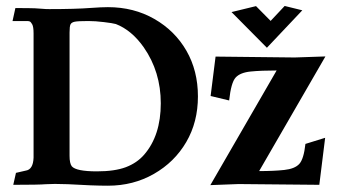

<svg xmlns="http://www.w3.org/2000/svg" viewBox="-20 -604 1109 628"><path d="M333 3.4Q284.7 3.4 202.1 -1.5Q178.7 -2.4 159.7 -2.4L130.4 -1.5Q107.4 0.5 23.4 0.5L32.2 -38.6L64 -45.9Q88.4 -49.3 89.8 -88.4V-494.6Q89.8 -516.6 85.2 -524.7Q80.6 -532.7 77.1 -533.9Q73.7 -535.2 68.8 -535.2H21L30.3 -577.6Q77.6 -577.6 93.8 -576.9Q109.9 -576.2 119.1 -575.2Q128.4 -574.2 141.1 -574.2Q226.6 -574.2 277.8 -578.1Q311.5 -580.6 333 -580.6Q417.5 -580.6 484.9 -542Q552.2 -503.4 589.8 -438Q627.4 -372.6 627.4 -288.6Q627.4 -204.6 589.1 -139.2Q550.8 -73.7 483.4 -35.2Q416 3.4 333 3.4ZM296.9 -43.5Q355 -43.5 391.4 -57.1Q427.7 -70.8 451.2 -97.7Q505.9 -160.6 505.9 -266.1Q505.9 -369.1 450.2 -449.2Q410.6 -505.4 358.9 -525.4Q348.6 -528.3 320.1 -531.7Q291.5 -535.2 269.5 -535.2Q235.4 -535.2 224.6 -533Q213.9 -530.8 210.7 -524.4Q207.5 -518.1 207.5 -497.6V-94.2Q207.5 -69.8 214.8 -60.1Q229 -43.5 296.9 -43.5ZM1024.4 0.5 760.3 -2Q749 -2 668 1.5L884.8 -373.5Q834.5 -373.5 800 -370.1Q765.6 -366.7 750.7 -350.3Q735.8 -334 729.5 -275.4L668.9 -290L685.1 -418.9L943.8 -416L1044.4 -419.4L827.6 -44.4Q875.5 -44.4 909.9 -48.1Q944.3 -51.8 959 -67.9Q973.6 -84 979 -133.3L1043.5 -153.3ZM853 -447.8 737.3 -564.5 817.4 -584 865.2 -535.6 911.1 -584.5 968.8 -570.3Z"/></svg>

Font: Quaaykop
Style: Bold
Weight: 700
Designer: Tup Wanders
Foundry: Free font, DO NOT SELL
Version: Version 1.00;July 31, 2023;FontCreator 11.5.0.2430 64-bit